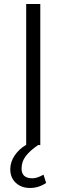

<svg xmlns="http://www.w3.org/2000/svg" viewBox="-20 -720 330 953"><path d="M209 188Q172 213 129 213Q86 213 58.5 187.5Q31 162 31 120Q31 84 53 51.5Q75 19 110 -1V-700H180V0H169Q127 29 107 56Q87 83 87 117Q87 165 141 165Q164 165 196 147Z"/></svg>

Font: Niramit Light
Style: Regular
Weight: 300
Designer: Katatrad Aksorn Co.,Ltd.
Foundry: Cadson Demak Co.,Ltd.
Version: Version 1.000; ttfautohint (v1.6)